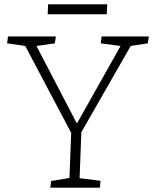

<svg xmlns="http://www.w3.org/2000/svg" viewBox="-20 -870 710 890"><path d="M335 -300H338L539 -657L447 -669L451 -701H670L665 -669L586 -657L357 -257L349 -44L446 -32L443 0H213L217 -31L302 -45L310 -254L97 -657L13 -669L17 -701H239L234 -669L149 -657ZM203 -850H477L475 -804H201Z"/></svg>

Font: Literata ExtraLight
Style: Italic
Weight: 250
Italic angle: -2°
Designer: Latin by Veronika Burian and Jose Scaglione. Greek by Irene Vlachou. Cyrillic by Vera Evstafieva
Foundry: TypeTogether
Version: Version 3.002